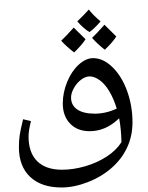

<svg xmlns="http://www.w3.org/2000/svg" viewBox="-20 -745 687 893"><path d="M544.9 -84Q543.5 -146 534.2 -194.8L529.3 -190.4Q469.7 -134.8 397 -134.8Q339.8 -134.8 305.9 -170.2Q272 -205.6 272 -263.7Q272 -314.5 292.5 -364.3Q313 -414.1 346.2 -444.3Q379.4 -474.6 413.1 -474.6Q460.4 -474.6 503.7 -432.1Q546.9 -389.6 571.5 -321Q596.2 -252.4 596.2 -175.8Q596.2 -112.8 571.3 -59.1Q546.4 -5.4 499 36.1Q451.7 77.6 387.9 102.3Q324.2 127 266.1 127Q172.4 127 120.1 77.6Q67.9 28.3 67.9 -61Q67.9 -89.8 71.5 -115.5Q75.2 -141.1 87.4 -190.4L124 -181.6Q112.8 -137.7 112.8 -110.4Q112.8 -35.2 152.8 4.6Q192.9 44.4 268.6 44.4Q320.8 44.4 376.2 28.3Q431.6 12.2 476.3 -16.8Q521 -45.9 544.9 -84ZM397.5 -389.6Q377 -389.6 356.7 -374Q336.4 -358.4 323.5 -335Q310.5 -311.5 310.5 -291.5Q310.5 -255.4 339.4 -235.8Q368.2 -216.3 420.9 -216.3Q472.2 -216.3 522.9 -239.7Q509.8 -284.2 489 -319.3Q468.3 -354.5 443.6 -372.1Q418.9 -389.6 397.5 -389.6ZM393.6 -513.7ZM33.2 127.4ZM447.8 -645.5Q418.9 -611.8 396 -595.7Q368.2 -612.8 339.4 -645.5Q369.6 -674.3 393.1 -700.7Q411.6 -675.8 447.8 -645.5ZM377.9 -562.5Q360.4 -535.2 324.7 -501Q285.6 -531.7 264.6 -555.7Q288.6 -578.1 322.8 -616.7Q333.5 -605.5 377.9 -562.5ZM521 -575.2Q502 -545.9 467.3 -513.7Q432.6 -541 408.2 -568.8Q426.3 -585.4 465.8 -629.9ZM393.6 -513.7ZM393.1 -725.1Z"/></svg>

Font: Noto Naskh Arabic UI
Style: Regular
Weight: 400
Designer: Monotype Design team
Foundry: Monotype Imaging Inc.
Version: Version 1.05